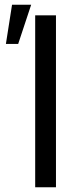

<svg xmlns="http://www.w3.org/2000/svg" viewBox="-20 -793 345 813"><path d="M217 -728H129V0H217ZM5 -607H57L112 -773H31Z"/></svg>

Font: Wafeq
Style: Regular
Weight: 400
Designer: Rasmus Andersson & Azza Alameddine
Foundry: Google & TypeTogether
Version: Version 3.000;FEAKit 1.0